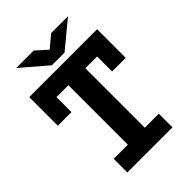

<svg xmlns="http://www.w3.org/2000/svg" viewBox="-248 -983 1096 1096"><g transform="rotate(-45 300.0 -435.0)"><path d="M118 -110H232V-590H136V-469H26V-700H574V-469H464V-590H369V-110H482V0H118ZM348 -737H246L91 -870H232L300 -809L373 -870H509Z"/></g></svg>

Font: PT Mono
Style: Bold
Weight: 700
Monospace: yes
Designer: A.Korolkova, I.Chaeva
Foundry: ParaType Ltd
Version: Version 1.000 OFL